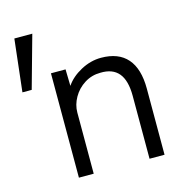

<svg xmlns="http://www.w3.org/2000/svg" viewBox="-109 -840 897 940"><g transform="rotate(-15 340.0 -370.0)"><path d="M47 -740H138L64 -475H17ZM176 -529H250L252 -445Q279 -485 329 -512Q379 -539 432 -539Q520 -539 565 -487.5Q610 -436 610 -335V0H534V-319Q534 -397 503 -434Q472 -471 410 -469Q366 -469 329.5 -446Q293 -423 272 -386Q251 -349 251 -310V0H176Z"/></g></svg>

Font: Lexend HM
Style: Regular
Weight: 400
Designer: Bonnie Shaver-Troup, Thomas Jockin, Octavio Pardo
Foundry: Lexend
Version: Version 1.091